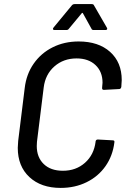

<svg xmlns="http://www.w3.org/2000/svg" viewBox="-20 -911 629 940"><path d="M67 -187Q67 -197 69 -221L101 -480Q109 -548 145 -599.5Q181 -651 238 -679.5Q295 -708 365 -708Q462 -708 519 -657Q576 -606 576 -519Q576 -509 574 -487V-486Q572 -475 563 -475L489 -471Q479 -471 480 -480V-483Q482 -499 482 -506Q482 -560 447.5 -592.5Q413 -625 355 -625Q291 -625 246.5 -586Q202 -547 194 -483L161 -217Q160 -210 160 -196Q160 -141 194 -108Q228 -75 288 -75Q352 -75 396 -114Q440 -153 448 -217V-219Q450 -228 459 -228L532 -224Q542 -224 540 -214Q532 -148 496.5 -97.5Q461 -47 404 -19Q347 9 277 9Q181 9 124 -44Q67 -97 67 -187ZM242 -776 332 -885Q337 -891 346 -891H428Q438 -891 440 -885L503 -776L505 -771Q505 -764 496 -764H439Q430 -764 428 -770L386 -846Q385 -848 383 -848Q381 -848 380 -846L317 -770Q313 -764 305 -764H247Q241 -764 239.5 -767.5Q238 -771 242 -776Z"/></svg>

Font: Barlow Medium
Style: Italic
Weight: 500
Italic angle: -7°
Designer: Jeremy Tribby
Foundry: Tribby Type
Version: Version 1.408